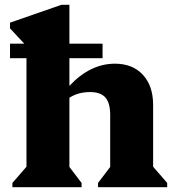

<svg xmlns="http://www.w3.org/2000/svg" viewBox="-20 -785 731 805"><path d="M32 0V-18L91 -86V-592L22 -666V-690L238 -765H271V-425Q358 -518 462 -518Q536 -518 579 -471.5Q622 -425 622 -345V-86L681 -18V0H391V-18L442 -85V-303Q442 -353 422 -376Q402 -399 358 -399Q307 -399 271 -375V-85L322 -18V0ZM22 -541V-602H410V-541Z"/></svg>

Font: Platypi ExtraBold
Style: Regular
Weight: 800
Designer: David Sargent
Foundry: Bolt Cutter Type
Version: Version 1.200; ttfautohint (v1.8.4.7-5d5b)